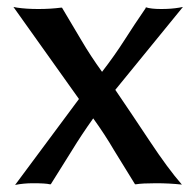

<svg xmlns="http://www.w3.org/2000/svg" viewBox="-20 -520 562 552"><path d="M18.6 -500 29.3 -498Q55.7 -494.1 90.3 -494.1Q125 -494.1 155.3 -498H158.2L213.9 -404.3Q240.2 -359.4 273.4 -313.5Q309.6 -360.4 337.9 -404.8Q366.2 -449.2 398.4 -496.1L399.4 -499Q414.1 -494.1 443.4 -494.1Q472.7 -494.1 495.1 -498L505.9 -500L311.5 -261.7Q357.4 -194.3 410.2 -114.7Q462.9 -35.2 502.9 10.7Q466.8 6.8 428.7 6.8Q388.7 6.8 371.1 9.8H368.2L308.6 -86.9Q281.2 -133.8 248 -179.7Q213.9 -131.8 186.5 -86.9L126 9.8H123Q111.3 6.8 74.2 6.8Q47.9 6.8 23.4 11.7L207 -235.4Z"/></svg>

Font: GenEi LateMin v2
Style: Medium
Weight: 500
Designer: o_tamon (Modified)
Foundry: o_tamon / Adobe Systems Incorporated / FONT 910 / Philipp H. Poll
Version: Version 2.1;Original Version 1.004